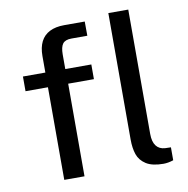

<svg xmlns="http://www.w3.org/2000/svg" viewBox="-83 -823 891 911"><g transform="rotate(-10 362.5 -368.0)"><path d="M376.4 -446.2H252.4V0H154.9V-446.2H46.9V-517H154.9V-596.6Q154.9 -637.7 169 -665.9Q183.2 -694.1 211.6 -708.5Q240.1 -723 281.8 -723H381L381.4 -654.5H305.1Q274.6 -654.5 262.7 -638.6Q250.9 -622.7 250.9 -587V-517H376.4ZM498.2 -134.1V-743H594.2V-143.9Q594.2 -106.2 609.2 -86.4Q624.1 -66.7 652.2 -65L680.1 -64.2V-1.9Q654.8 6.6 632.1 6.6Q578 6.6 548.5 -12.4Q519 -31.4 508.6 -61.7Q498.2 -92.1 498.2 -134.1Z"/></g></svg>

Font: Public Sans VF
Style: Regular
Weight: 400
Designer: Pablo Impallari, Rodrigo Fuenzalida (Modified by Dan O. Williams and USWDS)
Version: Version 1.003